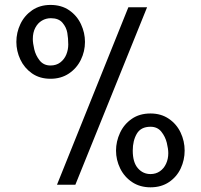

<svg xmlns="http://www.w3.org/2000/svg" viewBox="-20 -761 828 791"><path d="M508.8 -731H585.9L290.5 0H214.8ZM188 -740.7Q233.4 -740.7 265.4 -718.5Q297.4 -696.3 313.7 -661.1Q330.1 -626 330.1 -588.4Q330.1 -549.3 313 -514.4Q295.9 -479.5 263.7 -458Q231.4 -436.5 188 -436.5Q143.6 -436.5 111.8 -458.7Q80.1 -481 63.7 -515.9Q47.4 -550.8 47.4 -588.4Q47.4 -627 64 -661.9Q80.6 -696.8 112.5 -718.8Q144.5 -740.7 188 -740.7ZM188 -491.2Q211.9 -491.2 228.5 -503.9Q245.1 -516.6 253.2 -536.4Q261.2 -556.2 261.2 -577.6Q261.2 -603 257.3 -625.7Q253.4 -648.4 237.5 -667.2Q221.7 -686 189.5 -686Q169.4 -686 152.6 -676Q135.7 -666 125.5 -646.7Q115.2 -627.4 115.2 -600.1Q115.2 -583.5 121.1 -558.1Q127 -532.7 143.3 -512Q159.7 -491.2 188 -491.2ZM600.1 -293.5Q643.6 -293.5 675.5 -271.7Q707.5 -250 724.1 -214.8Q740.7 -179.7 740.7 -140.6Q740.7 -102.1 724.6 -67.4Q708.5 -32.7 676.5 -11Q644.5 10.7 600.1 10.7Q556.6 10.7 524.4 -10.7Q492.2 -32.2 475.1 -67.1Q458 -102.1 458 -140.6Q458 -178.2 474.4 -213.6Q490.7 -249 522.7 -271.2Q554.7 -293.5 600.1 -293.5ZM600.1 -43.9Q622.1 -43.9 638.7 -55.4Q655.3 -66.9 664.3 -86.7Q673.3 -106.4 673.3 -129.9Q673.3 -147.5 667.2 -172.6Q661.1 -197.8 644.8 -218.3Q628.4 -238.8 600.1 -238.8Q560.5 -238.8 543.7 -210.2Q526.9 -181.6 526.9 -140.6Q526.9 -92.3 547.9 -68.1Q568.8 -43.9 600.1 -43.9Z"/></svg>

Font: Glacial Indifference
Style: Regular
Weight: 400
Designer: Alfredo Marco Pradil
Foundry: Alfredo Marco Pradil
Version: Version 1.312